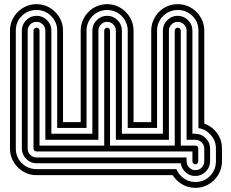

<svg xmlns="http://www.w3.org/2000/svg" viewBox="-20 -714 1110 923"><path d="M28 -567Q28 -593 38 -616Q48 -639 65.5 -656.5Q83 -674 106 -684Q129 -694 156 -694Q182 -694 205 -684Q228 -674 245.5 -656.5Q263 -639 273 -616Q283 -593 283 -567V-127H368V-567Q368 -593 378 -616Q388 -639 405 -656.5Q422 -674 445.5 -684Q469 -694 495 -694Q521 -694 544 -684Q567 -674 584.5 -656.5Q602 -639 612 -616Q622 -593 622 -567V-127H707V-567Q707 -593 717 -616Q727 -639 744 -656.5Q761 -674 784.5 -684Q808 -694 834 -694Q861 -694 884 -684Q907 -674 924.5 -656.5Q942 -639 952 -616Q962 -593 962 -567V-120Q1000 -106 1023.5 -74Q1047 -42 1047 0V61Q1047 88 1037 111Q1027 134 1009.5 151.5Q992 169 969 179Q946 189 919 189Q884 189 855.5 172Q827 155 810 128H156Q129 128 106 118Q83 108 65.5 90.5Q48 73 38 50Q28 27 28 0ZM594 -567Q594 -588 586 -606Q578 -624 564.5 -637.5Q551 -651 533 -658.5Q515 -666 495 -666Q475 -666 457 -658.5Q439 -651 425.5 -637.5Q412 -624 404 -606Q396 -588 396 -567V-99H255V-567Q255 -588 247 -606Q239 -624 225.5 -637.5Q212 -651 194 -658.5Q176 -666 156 -666Q114 -666 85 -637.5Q56 -609 56 -567V0Q56 42 85 70.5Q114 99 156 99H828Q839 126 863.5 143.5Q888 161 919 161Q961 161 989.5 132Q1018 103 1018 61V0Q1018 -37 993.5 -65Q969 -93 934 -98V-567Q934 -609 905 -637.5Q876 -666 834 -666Q814 -666 796 -658.5Q778 -651 764.5 -637.5Q751 -624 743 -606Q735 -588 735 -567V-99H594ZM156 71Q127 71 106 50Q85 29 85 0V-567Q85 -596 106 -617Q127 -638 156 -638Q185 -638 206 -617Q227 -596 227 -567V-71H424V-567Q424 -596 445 -617Q466 -638 495 -638Q524 -638 545 -617Q566 -596 566 -567V-71H763V-567Q763 -596 784 -617Q805 -638 834 -638Q863 -638 884 -617Q905 -596 905 -567V-71H919Q948 -71 969 -50Q990 -29 990 0V61Q990 90 969 111Q948 132 919 132Q892 132 872.5 114.5Q853 97 849 71H840H834ZM877 -42V-567Q877 -584 864.5 -596.5Q852 -609 834 -609Q817 -609 804.5 -596.5Q792 -584 792 -567V-42H537V-567Q537 -584 524.5 -596.5Q512 -609 495 -609Q478 -609 465.5 -596.5Q453 -584 453 -567V-42H198V-567Q198 -584 185.5 -596.5Q173 -609 156 -609Q138 -609 125.5 -596.5Q113 -584 113 -567V0Q113 18 125.5 30.5Q138 43 156 43H877V61Q877 79 889.5 91.5Q902 104 919 104Q937 104 949.5 91.5Q962 79 962 61V0Q962 -17 949.5 -29.5Q937 -42 919 -42ZM156 14Q150 14 145.5 10Q141 6 141 0V-567Q141 -573 145.5 -577Q150 -581 156 -581Q161 -581 165.5 -577Q170 -573 170 -567V-14H481V-567Q481 -573 485.5 -577Q490 -581 495 -581Q500 -581 504.5 -577Q509 -573 509 -567V-14H820V-567Q820 -573 824.5 -577Q829 -581 834 -581Q840 -581 844.5 -577Q849 -573 849 -567V-14H919Q933 -14 933 0V61Q933 67 929 71.5Q925 76 919 76Q913 76 909 71.5Q905 67 905 61V14Z"/></svg>

Font: Zschusch
Style: Regular
Weight: 400
Designer: Peter Wiegel
Foundry: Peter Wiegel